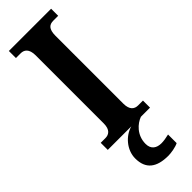

<svg xmlns="http://www.w3.org/2000/svg" viewBox="-314 -727 980 980"><g transform="rotate(-45 176.0 -237.0)"><path d="M24 0H194C141 14 92 68 92 130C92 206 137 240 222 240C241 240 279 234 297 224V162C276 167 258 170 242 170C208 170 182 154 182 115C182 52 227 13 263 0H329V-51H294C268 -51 247 -66 247 -111V-600C247 -650 266 -663 294 -663H329V-714H24V-663H58C82 -663 105 -650 105 -601V-110C105 -64 82 -51 58 -51H24Z"/></g></svg>

Font: Noto Serif Condensed
Style: Bold
Weight: 700
Width: 3
Designer: Monotype Design Team
Foundry: Monotype Imaging Inc.
Version: Version 2.015